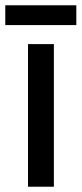

<svg xmlns="http://www.w3.org/2000/svg" viewBox="-37 -707 309 727"><path d="M167 0H69V-540H167ZM252 -687V-612H-17V-687Z"/></svg>

Font: Noto Sans Ethiopic Condensed Medium
Style: Regular
Weight: 500
Width: 3
Designer: Monotype Design Team
Foundry: Monotype Imaging Inc.
Version: Version 2.102; ttfautohint (v1.8.4.7-5d5b)